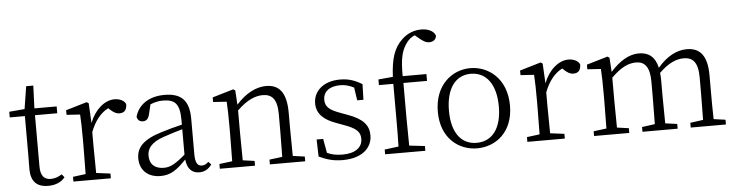

<svg xmlns="http://www.w3.org/2000/svg" viewBox="-49 -1044 4927 1288"><g transform="rotate(-5 2415.0 -399.5)"><path d="M231 14C279 14 318 -2 344 -34L327 -55C300 -39 280 -31 251 -31C208 -31 183 -58 183 -120V-466H333V-512H183L189 -665H141L117 -513L13 -504V-466H115V-198C115 -162 114 -141 114 -112C114 -27 152 14 231 14Z M401 0H653V-32L558 -44C557 -99 556 -176 556 -227V-320C584 -392 624 -444 677 -470L688 -459C709 -440 727 -429 749 -429C783 -429 799 -449 799 -487C790 -510 759 -526 723 -526C657 -526 590 -469 556 -381L549 -514L536 -523L394 -481V-450L485 -444C488 -395 489 -347 489 -280V-227C489 -176 488 -98 487 -43L401 -32Z M1248 12C1281 12 1310 -2 1332 -34L1314 -53C1299 -39 1287 -32 1270 -32C1242 -32 1225 -50 1225 -113V-351C1225 -476 1171 -526 1060 -526C956 -526 883 -477 861 -396C865 -375 878 -362 901 -362C924 -362 938 -375 945 -404L961 -471C990 -483 1017 -489 1045 -489C1124 -489 1159 -461 1159 -349V-317C1114 -306 1067 -294 1020 -279C890 -240 848 -187 848 -117C848 -31 909 14 987 14C1056 14 1098 -17 1161 -82C1167 -23 1196 12 1248 12ZM918 -129C918 -174 943 -217 1034 -247C1074 -261 1117 -274 1159 -286V-115C1092 -58 1058 -39 1014 -39C956 -39 918 -69 918 -129Z M1387 0H1624V-32L1545 -43C1544 -98 1543 -176 1543 -227V-379C1612 -447 1670 -467 1716 -467C1778 -467 1813 -432 1813 -330V-227C1813 -174 1812 -98 1811 -43L1724 -32V0H1962V-32L1882 -43C1881 -98 1880 -174 1880 -227V-334C1880 -472 1831 -526 1744 -526C1678 -526 1607 -491 1542 -418L1536 -514L1523 -523L1381 -481V-450L1472 -444C1475 -395 1476 -347 1476 -280V-227C1476 -176 1475 -99 1474 -43L1387 -32Z M2213 14C2348 14 2413 -54 2413 -135C2413 -203 2376 -248 2274 -285L2228 -302C2156 -328 2125 -350 2125 -401C2125 -451 2164 -488 2240 -488C2271 -488 2301 -480 2332 -464L2345 -377H2387L2390 -482C2342 -511 2300 -526 2242 -526C2127 -526 2062 -461 2062 -381C2062 -308 2113 -266 2192 -238L2243 -219C2321 -191 2350 -166 2350 -118C2350 -62 2305 -23 2216 -23C2173 -23 2141 -30 2112 -44L2095 -139H2051L2054 -24C2107 1 2153 14 2213 14Z M2500 0H2771V-32L2666 -44C2665 -105 2664 -166 2664 -227V-466H2823V-512H2663C2662 -630 2676 -680 2705 -724C2721 -750 2743 -768 2767 -778L2789 -760C2817 -736 2837 -723 2861 -723C2890 -723 2908 -741 2909 -763C2899 -795 2860 -813 2814 -813C2768 -813 2721 -797 2682 -759C2625 -705 2603 -634 2597 -513L2499 -504V-466H2596V-227C2596 -166 2596 -105 2594 -44L2500 -32Z M3119 14C3244 14 3363 -73 3363 -253C3363 -434 3242 -526 3119 -526C2997 -526 2877 -434 2877 -253C2877 -74 2996 14 3119 14ZM3119 -23C3016 -23 2952 -105 2952 -253C2952 -403 3016 -488 3119 -488C3223 -488 3288 -403 3288 -253C3288 -105 3223 -23 3119 -23Z M3458 0H3710V-32L3615 -44C3614 -99 3613 -176 3613 -227V-320C3641 -392 3681 -444 3734 -470L3745 -459C3766 -440 3784 -429 3806 -429C3840 -429 3856 -449 3856 -487C3847 -510 3816 -526 3780 -526C3714 -526 3647 -469 3613 -381L3606 -514L3593 -523L3451 -481V-450L3542 -444C3545 -395 3546 -347 3546 -280V-227C3546 -176 3545 -98 3544 -43L3458 -32Z M3907 0H4144V-32L4065 -43C4064 -98 4063 -176 4063 -227V-379C4130 -446 4181 -467 4230 -467C4287 -467 4322 -431 4322 -330V-227C4322 -174 4321 -98 4320 -44L4233 -32V0H4470V-32L4390 -43C4389 -98 4388 -174 4388 -227V-334C4388 -352 4387 -368 4385 -383C4450 -447 4504 -467 4551 -467C4611 -467 4647 -433 4647 -331V-227C4647 -174 4646 -98 4645 -44L4558 -32V0H4795V-32L4716 -43C4714 -98 4714 -174 4714 -227V-339C4714 -473 4664 -526 4577 -526C4509 -526 4442 -491 4380 -418C4363 -494 4319 -526 4254 -526C4189 -526 4124 -488 4062 -418L4056 -514L4043 -523L3901 -481V-450L3992 -444C3995 -395 3996 -347 3996 -280V-227C3996 -176 3995 -99 3994 -43L3907 -32Z"/></g></svg>

Font: Kiri Minchoo Light
Style: Regular
Weight: 300
Designer: Ryoko NISHIZUKA 西塚涼子 (kana & ideographs); Frank Grießhammer (Latin, Greek & Cyrillic);
akenotsuki.com/eyeben/fonts/ (U+
Foundry: Adobe
akenotsuki.com/eyeben/fonts/
Version: Version 4.002;hotconv 1.0.119;makeotfexe 2.5.65604